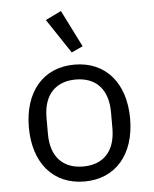

<svg xmlns="http://www.w3.org/2000/svg" viewBox="-55 -825 710 884"><g transform="rotate(-5 300.0 -383.5)"><path d="M300.1 12.1C445 12.1 534.1 -94.1 534.1 -258.2C534.1 -421.9 445 -528.1 300.1 -528.1C154.8 -528.1 66.1 -421.9 66.1 -258.2C66.1 -94.1 154.8 12.1 300.1 12.1ZM150.9 -220.9V-295.1C150.9 -405.9 210.9 -459.2 300.1 -459.2C388.8 -459.2 448.9 -405.9 448.9 -295.1V-220.9C448.9 -110.1 388.8 -57.2 300.1 -57.2C210.9 -57.2 150.9 -110.1 150.9 -220.9ZM187.1 -744 293 -584.9 345.2 -609 259.9 -779.1Z"/></g></svg>

Font: Margiela Mono
Style: Regular
Weight: 400
Designer: Mike Abbink, Paul van der Laan, Pieter van Rosmalen
Foundry: Bold Monday
Version: Version 2.003 2021